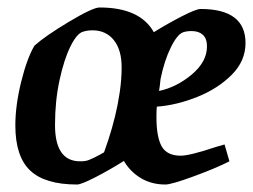

<svg xmlns="http://www.w3.org/2000/svg" viewBox="-20 -484 676 513"><path d="M399 -199Q398 -190 398 -171Q398 -118 412 -93Q426 -68 463 -68Q487 -68 559 -92L580 -98L593 -53Q558 -35 498 -13Q438 9 422 9Q385 9 356.5 -8Q328 -25 311 -54Q273 -30 235 -10.5Q197 9 186 9Q100 9 60.5 -28.5Q21 -66 21 -149Q21 -202 36.5 -265Q52 -328 72 -362Q101 -388 164.5 -426Q228 -464 246 -464Q354 -464 391 -398Q428 -421 466 -440.5Q504 -460 516 -460Q636 -460 636 -369Q636 -321 599 -284Q562 -247 507 -225Q452 -203 399 -199ZM258 -77Q282 -143 294 -203L300 -238Q305 -273 305 -304Q305 -351 284 -377Q263 -403 227 -403Q213 -403 201 -399Q185 -394 168 -359.5Q151 -325 139 -269.5Q127 -214 127 -150Q127 -53 194 -53Q203 -53 208 -54Q216 -55 232 -63Q248 -71 258 -77ZM409 -273Q407 -253 405 -241Q452 -251 492.5 -285Q533 -319 533 -360Q533 -381 522 -391Q511 -401 492 -401Q479 -401 470 -398Q454 -393 436.5 -357.5Q419 -322 409 -273Z"/></svg>

Font: Grenze Medium
Style: Italic
Weight: 500
Italic angle: -10°
Designer: Renata Polastri
Foundry: Omnibus-Type
Version: Version 1.002; ttfautohint (v1.8)